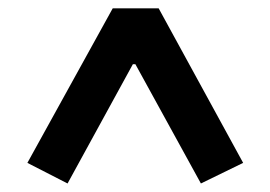

<svg xmlns="http://www.w3.org/2000/svg" viewBox="-20 -718 640 455"><path d="M140.1 -283.2 44.9 -332 247.1 -698.2H356L556.2 -332L456.1 -283.2L300.8 -565.9H294.9Z"/></svg>

Font: Anuphan SemiBold
Style: Bold
Weight: 600
Designer: Mike Abbink, Paul van der Laan, Pieter van Rosmalen, Mint Tantisuwanna
Foundry: Bold Monday; Cadson Demak
Version: Version 3.002;hotconv 1.0.109;makeotfexe 2.5.65596